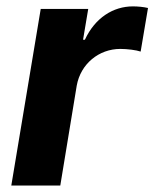

<svg xmlns="http://www.w3.org/2000/svg" viewBox="-20 -573 477 593"><path d="M14.9 0H166.2L217 -308.6C229 -375.7 285.5 -421.9 351.6 -421.9C373.2 -421.9 401.3 -418.3 414.4 -413.7L437.1 -548.3C424 -551.5 405.9 -553.3 390.6 -553.3C329.5 -553.3 273.4 -517.8 242.2 -450.3H236.5L252.5 -545.5H105.8Z"/></svg>

Font: Magic Ui Pro
Style: Bold Italic
Weight: 700
Italic angle: -9.39999°
Designer: Stefan Endress, Andreas Faust
Version: Version 1.000;FEAKit 1.0